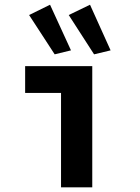

<svg xmlns="http://www.w3.org/2000/svg" viewBox="-20 -808 602 828"><path d="M88.4 -522.9H377.9V0H243.2V-407.2H88.4ZM215.8 -573.7 105.5 -743.2 195.8 -787.6 286.1 -590.8ZM385.7 -573.7 276.4 -743.2 368.2 -787.6 457 -590.8Z"/></svg>

Font: Reddit Mono
Style: Bold
Weight: 700
Designer: Stephen Hutchings
Foundry: Reddit
Version: Version 1.009